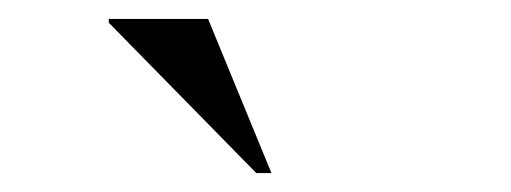

<svg xmlns="http://www.w3.org/2000/svg" viewBox="-20 -752 540 203"><path d="M267 -569H251L95 -728V-732H200Z"/></svg>

Font: Newsreader 72pt Medium
Style: Regular
Weight: 500
Designer: Hugues Gentile
Foundry: Production Type
Version: Version 1.003; ttfautohint (v1.8.3)